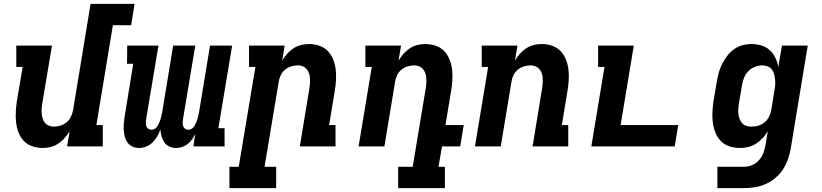

<svg xmlns="http://www.w3.org/2000/svg" viewBox="-20 -755 4240 990"><path d="M200 8Q172 8 146 -1Q120 -10 102.5 -28.5Q85 -47 75.5 -72Q66 -97 63 -123.5Q60 -150 61.5 -178Q63 -206 67 -234L97 -410H64V-520H248L197 -216Q195 -203 194.5 -190Q194 -177 195.5 -164.5Q197 -152 201 -140.5Q205 -129 213 -120Q221 -111 233 -106.5Q245 -102 258 -102Q275 -102 292.5 -107.5Q310 -113 324 -125Q338 -137 346 -154Q354 -171 357 -188L447 -735H674L656 -625H562L477 -110H510V0H326L339 -78Q327 -59 312.5 -42.5Q298 -26 279.5 -14Q261 -2 240.5 3Q220 8 200 8Z M887 8Q869 8 853 0.5Q837 -7 827.5 -21Q818 -35 813 -52.5Q808 -70 807 -88Q801 -70 791 -52.5Q781 -35 767 -21Q753 -7 734.5 0.5Q716 8 697 8Q679 8 663.5 1Q648 -6 638 -19.5Q628 -33 623.5 -50Q619 -67 618 -84.5Q617 -102 618.5 -120Q620 -138 623 -156L667 -426H635L636 -520H797L733 -137Q732 -128 732 -119.5Q732 -111 735 -103Q738 -95 745.5 -90.5Q753 -86 762 -86Q771 -86 779 -91.5Q787 -97 792 -105Q797 -113 801 -122Q805 -131 807.5 -139.5Q810 -148 812 -157Q814 -166 816 -175L873 -520H987L923 -137Q922 -128 922 -119.5Q922 -111 925 -103Q928 -95 935.5 -90.5Q943 -86 952 -86Q961 -86 969 -91.5Q977 -97 982 -105Q987 -113 991 -122Q995 -131 997.5 -139.5Q1000 -148 1002 -157Q1004 -166 1006 -175L1063 -520H1177L1106 -94H1138V0H977L987 -64Q980 -50 970.5 -36.5Q961 -23 947.5 -12.5Q934 -2 918.5 3Q903 8 887 8Z M1404 215H1163V105H1211L1297 -410H1264V-520H1448L1435 -442Q1446 -461 1460.5 -477.5Q1475 -494 1493.5 -506Q1512 -518 1532.5 -523Q1553 -528 1573 -528Q1601 -528 1627 -519Q1653 -510 1670.5 -491.5Q1688 -473 1698 -448Q1708 -423 1711 -396.5Q1714 -370 1712.5 -342Q1711 -314 1706 -286L1677 -110H1710V0H1526L1576 -304Q1578 -317 1578.5 -330Q1579 -343 1578 -355.5Q1577 -368 1572.5 -379.5Q1568 -391 1560 -400Q1552 -409 1540.5 -413.5Q1529 -418 1516 -418Q1499 -418 1481 -412.5Q1463 -407 1449 -395Q1435 -383 1427 -366Q1419 -349 1417 -332L1344 105H1404Z M2274 215H2033V105H2108L2176 -304Q2178 -317 2178.5 -330Q2179 -343 2178 -355.5Q2177 -368 2172.5 -379.5Q2168 -391 2160 -400Q2152 -409 2140.5 -413.5Q2129 -418 2116 -418Q2099 -418 2081 -412.5Q2063 -407 2049 -395Q2035 -383 2027 -366Q2019 -349 2017 -332L1962 0H1829L1897 -410H1864V-520H2048L2035 -442Q2046 -461 2060.5 -477.5Q2075 -494 2093.5 -506Q2112 -518 2132.5 -523Q2153 -528 2173 -528Q2201 -528 2227 -519Q2253 -510 2270.5 -491.5Q2288 -473 2298 -448Q2308 -423 2311 -396.5Q2314 -370 2312.5 -342Q2311 -314 2306 -286L2277 -110H2371L2353 0H2259L2241 105H2274Z M2429 0 2497 -410H2464V-520H2648L2635 -442Q2646 -461 2660.5 -477.5Q2675 -494 2693.5 -506Q2712 -518 2732.5 -523Q2753 -528 2773 -528Q2801 -528 2827 -519Q2853 -510 2870.5 -491.5Q2888 -473 2898 -448Q2908 -423 2911 -396.5Q2914 -370 2912.5 -342Q2911 -314 2906 -286L2877 -110H2910V0H2726L2776 -304Q2778 -317 2778.5 -330Q2779 -343 2778 -355.5Q2777 -368 2772.5 -379.5Q2768 -391 2760 -400Q2752 -409 2740.5 -413.5Q2729 -418 2716 -418Q2699 -418 2681 -412.5Q2663 -407 2649 -395Q2635 -383 2627 -366Q2619 -349 2617 -332L2562 0Z M3029 0 3097 -410H3064V-520H3248L3180 -110H3477L3459 0Z M3817 215H3679V105H3817Q3837 105 3857.5 96.5Q3878 88 3893 71.5Q3908 55 3915.5 35Q3923 15 3927 -6L3939 -79Q3928 -60 3912.5 -43Q3897 -26 3878 -14Q3859 -2 3837.5 3Q3816 8 3796 8Q3767 8 3741 -0.5Q3715 -9 3697 -27.5Q3679 -46 3669 -71Q3659 -96 3655.5 -123Q3652 -150 3653.5 -178Q3655 -206 3659 -234L3676 -334Q3680 -357 3686 -380Q3692 -403 3703 -424.5Q3714 -446 3729 -466Q3744 -486 3764 -500.5Q3784 -515 3807.5 -521.5Q3831 -528 3854 -528Q3881 -528 3906 -520.5Q3931 -513 3949 -496.5Q3967 -480 3978 -457Q3989 -434 3993 -409L4012 -520H4145L4057 12Q4052 40 4042.5 67Q4033 94 4017 118.5Q4001 143 3978 162.5Q3955 182 3928 194Q3901 206 3872.5 210.5Q3844 215 3817 215ZM3854 -102Q3872 -102 3889.5 -107Q3907 -112 3922 -124Q3937 -136 3945.5 -153.5Q3954 -171 3957 -188L3973 -288Q3976 -303 3977 -317Q3978 -331 3976.5 -345Q3975 -359 3971.5 -372.5Q3968 -386 3960 -396.5Q3952 -407 3939 -412.5Q3926 -418 3912 -418Q3893 -418 3873 -410.5Q3853 -403 3838.5 -388Q3824 -373 3816.5 -354Q3809 -335 3806 -316L3789 -216Q3787 -203 3786.5 -189.5Q3786 -176 3788 -163.5Q3790 -151 3794.5 -139.5Q3799 -128 3807.5 -119Q3816 -110 3828.5 -106Q3841 -102 3854 -102Z"/></svg>

Font: Iosevka HT Extrabold Extended
Style: Italic
Weight: 800
Width: 7
Italic angle: -9°
Monospace: yes
Designer: Belleve Invis
Foundry: Belleve Invis
Version: Version 32.3.0; ttfautohint (v1.8.4)